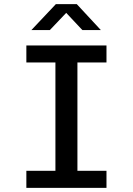

<svg xmlns="http://www.w3.org/2000/svg" viewBox="-20 -905 640 925"><path d="M107 0V-82H247V-604H107V-686H493V-604H353V-82H493V0ZM131 -760 249 -885H350L466 -760H377L299 -843L220 -760Z"/></svg>

Font: Chivo Mono
Style: Regular
Weight: 400
Monospace: yes
Designer: Hector Gatti
Foundry: Omnibus-Type
Version: Version 1.008; ttfautohint (v1.8.4.7-5d5b)